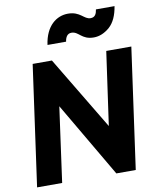

<svg xmlns="http://www.w3.org/2000/svg" viewBox="-105 -1089 952 1169"><g transform="rotate(-10 371.0 -504.5)"><path d="M527 -839C562 -839 595 -853 626 -880C656 -907 675 -949 684 -1005H569C565 -978 556 -958 528 -958C487 -958 473 -1009 396 -1009C326 -1009 257 -959 241 -843H356C360 -871 372 -891 397 -891C443 -891 451 -839 527 -839ZM183 0 247 -463 518 0H638L742 -745H587L523 -292L251 -745H132L28 0Z"/></g></svg>

Font: Plus Jakarta Sans ExtraBold
Style: Italic
Weight: 800
Italic angle: -8°
Designer: Gumpita Rahayu
Foundry: Tokotype
Version: Version 2.071;gftools[0.9.30]